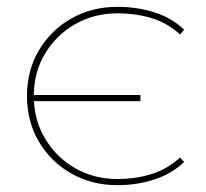

<svg xmlns="http://www.w3.org/2000/svg" viewBox="-20 -540 602 562"><path d="M324 2Q249 2 189 -32Q129 -66 94 -125Q59 -184 59 -259Q59 -334 94 -393Q129 -452 189 -486Q249 -520 324 -520Q382 -520 433 -503.5Q484 -487 519 -453L507 -439Q470 -473 423.5 -487Q377 -501 324 -501Q255 -501 199.5 -469Q144 -437 111.5 -382.5Q79 -328 79 -259Q79 -190 111.5 -135Q144 -80 199.5 -48Q255 -16 324 -16Q377 -16 423.5 -30.5Q470 -45 507 -79L519 -66Q484 -32 433 -15Q382 2 324 2ZM72 -244V-262H391V-244Z"/></svg>

Font: Montserrat Thin
Style: Regular
Weight: 100
Designer: Julieta Ulanovsky
Foundry: Julieta Ulanovsky
Version: Version 9.000